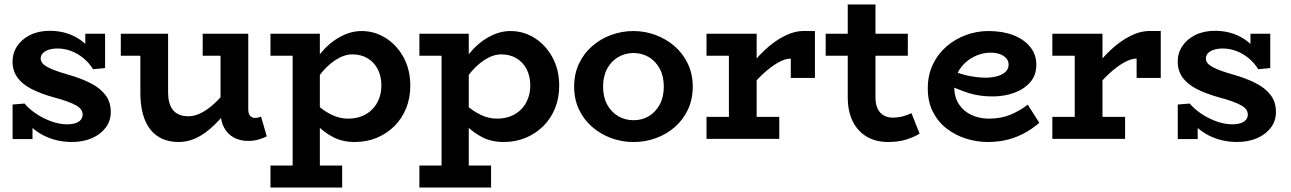

<svg xmlns="http://www.w3.org/2000/svg" viewBox="-20 -622 5783 860"><path d="M301.8 14Q267.3 14 234.8 6.4Q202.4 -1.2 173.3 -16.4Q144.3 -31.5 119.9 -53.6Q95.5 -75.8 77.5 -105L125.6 -106.3V1H36.4V-153.8L90 -158.2Q110.9 -133.1 143.2 -111.7Q175.4 -90.4 211.5 -77.8Q247.7 -65.2 280 -65.2Q302.3 -65.2 317.8 -70.3Q333.4 -75.4 341.8 -85.5Q350.2 -95.6 350.2 -109.1Q350.2 -120.7 343.4 -130.8Q336.7 -140.8 321.6 -149.5Q306.5 -158.2 281.3 -167.5Q256.2 -176.8 218.8 -186.6Q162.1 -202.5 121.2 -223.4Q80.3 -244.3 58.3 -274.4Q36.2 -304.6 36.2 -346.6Q36.2 -384.5 57 -415.6Q77.7 -446.7 115.1 -465.3Q152.6 -484 203.4 -484Q247.1 -484 285.5 -470.9Q323.8 -457.8 354.7 -431.8Q385.6 -405.8 406.8 -366.7L362.1 -364.9V-471H450.7V-317.2L397 -311.8Q378.5 -341.6 352.6 -362.5Q326.6 -383.3 297.2 -394.1Q267.8 -404.8 237.7 -404.8Q215.8 -404.8 198.6 -399.3Q181.4 -393.9 171.8 -383.8Q162.3 -373.7 162.3 -360.2Q162.3 -348.8 169.6 -339.5Q176.8 -330.2 192.1 -321.8Q207.4 -313.4 231.4 -304.8Q255.3 -296.2 288.3 -286.8Q344.1 -270.9 386.5 -249.1Q428.9 -227.3 452.6 -196.1Q476.2 -165 476.2 -120.3Q476.2 -80.3 453.2 -50Q430.2 -19.6 390.9 -2.8Q351.5 14 301.8 14Z M779.5 14Q738.8 14 707.2 -0.1Q675.6 -14.1 653.7 -41.7Q631.7 -69.2 620.2 -110.8Q608.7 -152.3 608.7 -206.6V-471H732.9V-208.2Q732.9 -184.7 737.6 -165.4Q742.3 -146.1 752.9 -131.7Q763.4 -117.3 780.9 -109.3Q798.4 -101.3 824.8 -101.3Q847.9 -101.3 872.3 -112Q896.7 -122.6 922.2 -143Q947.7 -163.3 973.9 -193.1Q1000.1 -222.9 1026.6 -260.3V-162.8Q994 -119.6 963.8 -86.7Q933.6 -53.8 904 -31.4Q874.4 -9 843.8 2.5Q813.2 14 779.5 14ZM521.1 -372.5V-471H711.3V-372.5ZM1091.3 9.2Q1055 9.2 1027.3 -5.9Q999.6 -21 983.7 -50.5Q967.8 -80 967.8 -122.2V-471H1092V-132.9Q1092 -111.8 1100.7 -102.9Q1109.3 -93.9 1121.4 -93.9Q1130.8 -93.9 1137.4 -95.6Q1144 -97.4 1149.2 -99.8L1175 -11.2Q1162 -4.2 1139.6 2.5Q1117.3 9.2 1091.3 9.2ZM887.9 -372.5V-471H1075.9V-372.5Z M1569.7 14Q1513.5 14 1472.4 -7.7Q1431.3 -29.3 1401.4 -60.4Q1371.6 -91.4 1349.2 -118.4V-205.3Q1371.6 -177.3 1401.8 -150.7Q1432 -124 1467 -107.3Q1502 -90.6 1539.1 -90.6Q1573.2 -90.6 1600.5 -101.5Q1627.8 -112.3 1647.3 -132.1Q1666.9 -151.9 1677.5 -179.2Q1688.2 -206.5 1688.2 -238.9Q1688.2 -280.3 1672 -311.9Q1655.8 -343.4 1626.3 -361Q1596.9 -378.6 1558.1 -378.4Q1520.8 -378.4 1481.3 -352.3Q1441.7 -326.2 1407.6 -280Q1373.4 -233.9 1350 -173V-264.9Q1373.2 -330.3 1412.9 -379.4Q1452.5 -428.5 1501.2 -455.7Q1549.9 -483 1599.5 -483Q1658 -483 1707.6 -451.8Q1757.2 -420.6 1787.5 -365.3Q1817.8 -310 1817.8 -237.6Q1817.8 -183.2 1799.2 -137.1Q1780.5 -91 1746.8 -57.4Q1713 -23.8 1667.9 -4.9Q1622.9 14 1569.7 14ZM1191.5 218V119.5H1512.6V218ZM1290.8 188.6V-471H1412.7V188.6ZM1191.5 -372.5V-471H1407.4V-372.5Z M2236.7 14Q2180.5 14 2139.4 -7.7Q2098.3 -29.3 2068.4 -60.4Q2038.6 -91.4 2016.2 -118.4V-205.3Q2038.6 -177.3 2068.8 -150.7Q2099 -124 2134 -107.3Q2169 -90.6 2206.1 -90.6Q2240.2 -90.6 2267.5 -101.5Q2294.8 -112.3 2314.3 -132.1Q2333.9 -151.9 2344.5 -179.2Q2355.2 -206.5 2355.2 -238.9Q2355.2 -280.3 2339 -311.9Q2322.8 -343.4 2293.3 -361Q2263.9 -378.6 2225.1 -378.4Q2187.8 -378.4 2148.3 -352.3Q2108.7 -326.2 2074.6 -280Q2040.4 -233.9 2017 -173V-264.9Q2040.2 -330.3 2079.9 -379.4Q2119.5 -428.5 2168.2 -455.7Q2216.9 -483 2266.5 -483Q2325 -483 2374.6 -451.8Q2424.2 -420.6 2454.5 -365.3Q2484.8 -310 2484.8 -237.6Q2484.8 -183.2 2466.2 -137.1Q2447.5 -91 2413.8 -57.4Q2380 -23.8 2334.9 -4.9Q2289.9 14 2236.7 14ZM1858.5 218V119.5H2179.6V218ZM1957.8 188.6V-471H2079.7V188.6ZM1858.5 -372.5V-471H2074.4V-372.5Z M2817.4 14.2Q2765.6 14.2 2717.8 -3.4Q2670 -21 2632.5 -53.5Q2595.1 -86 2573.4 -131.5Q2551.7 -177 2551.7 -234Q2551.7 -291 2573.4 -337Q2595.1 -383 2632.5 -415.5Q2670 -448 2717.8 -465.5Q2765.6 -483 2817.4 -483Q2868.2 -483 2915.7 -465.5Q2963.3 -448 3001 -415.5Q3038.7 -383 3060.8 -337Q3082.9 -291 3082.9 -234Q3082.9 -177 3061.6 -131.5Q3040.3 -86 3003.3 -53.5Q2966.4 -21 2918.4 -3.4Q2870.5 14.2 2817.4 14.2ZM2817.4 -83.5Q2855.6 -83.5 2886.3 -101.8Q2916.9 -120.1 2935.1 -153.7Q2953.3 -187.4 2953.3 -234Q2953.3 -280.6 2935.1 -314.3Q2916.9 -347.9 2886.3 -366.2Q2855.6 -384.5 2817.4 -384.5Q2779.9 -384.5 2748.8 -366.2Q2717.7 -347.9 2699.5 -314.3Q2681.3 -280.6 2681.3 -234Q2681.3 -187.4 2699.5 -153.7Q2717.7 -120.1 2748.8 -101.8Q2779.9 -83.5 2817.4 -83.5Z M3325.5 -209.2V-304.8Q3361.7 -356.5 3404.4 -396.7Q3447.1 -437 3492.3 -460.1Q3537.6 -483.2 3580.9 -483.2H3630.2V-273H3522.1V-359.5Q3497.9 -360 3465.6 -341.9Q3433.3 -323.8 3397.2 -290.5Q3361.2 -257.2 3325.5 -209.2ZM3144.6 0V-98.5H3470.5V0ZM3244.9 -30.7V-471H3369.2V-30.7ZM3144.6 -372.5V-471H3361.5V-372.5Z M3957.6 14Q3902.4 14 3861.6 -10.3Q3820.8 -34.6 3799 -79.5Q3777.2 -124.3 3777.2 -186.2V-602H3901.4V-185.5Q3901.4 -156.2 3910.7 -136.1Q3919.9 -116 3937.2 -105.6Q3954.5 -95.2 3978.3 -95.2Q4002.5 -95.2 4023.4 -100.7Q4044.3 -106.2 4062.7 -115.1L4098.9 -23.5Q4075.5 -8.5 4040.1 2.8Q4004.7 14 3957.6 14ZM3678.4 -372.5V-471H4046.3V-372.5Z M4404.5 14Q4354.2 14 4306.1 -1.4Q4258 -16.8 4219.2 -47Q4180.5 -77.3 4158.1 -122.1Q4135.7 -166.8 4135.7 -225.4Q4135.7 -286 4158.5 -333.5Q4181.2 -380.9 4219.9 -414.3Q4258.6 -447.7 4307.2 -465.3Q4355.8 -483 4408 -483Q4470.7 -483 4518.8 -464.5Q4566.8 -446 4594.3 -412Q4621.9 -377.9 4621.9 -332.1Q4621.9 -284.5 4594 -253.1Q4566.1 -221.7 4521.7 -205.9Q4477.3 -190.1 4427.2 -190.1Q4366.5 -190.1 4319.9 -205Q4273.3 -219.9 4227.9 -241.5L4227.6 -313.4Q4281.5 -289.1 4322.1 -281.6Q4362.6 -274 4397.3 -274Q4427.4 -274.8 4449.8 -281.6Q4472.1 -288.4 4484.9 -301.3Q4497.7 -314.2 4497.7 -332.1Q4497.7 -356.5 4475.5 -371.3Q4453.3 -386.1 4417.2 -386.1Q4386.9 -386.1 4358.1 -374.9Q4329.3 -363.7 4305.9 -343.2Q4282.6 -322.6 4268.6 -294Q4254.6 -265.5 4254.6 -230Q4254.6 -185.6 4275.8 -154.2Q4296.9 -122.7 4332.2 -106.7Q4367.4 -90.6 4409.1 -90.6Q4464.1 -90.6 4507.1 -108.7Q4550.2 -126.8 4583.4 -153.2L4635.2 -71.9Q4606.3 -46.8 4571.4 -27.3Q4536.5 -7.8 4495 3.1Q4453.4 14 4404.5 14Z M4874.5 -209.2V-304.8Q4910.7 -356.5 4953.4 -396.7Q4996.1 -437 5041.3 -460.1Q5086.6 -483.2 5129.9 -483.2H5179.2V-273H5071.1V-359.5Q5046.9 -360 5014.6 -341.9Q4982.3 -323.8 4946.2 -290.5Q4910.2 -257.2 4874.5 -209.2ZM4693.6 0V-98.5H5019.5V0ZM4793.9 -30.7V-471H4918.2V-30.7ZM4693.6 -372.5V-471H4910.5V-372.5Z M5520.8 14Q5486.3 14 5453.8 6.4Q5421.4 -1.2 5392.3 -16.4Q5363.3 -31.5 5338.9 -53.6Q5314.5 -75.8 5296.5 -105L5344.6 -106.3V1H5255.4V-153.8L5309 -158.2Q5329.9 -133.1 5362.2 -111.7Q5394.4 -90.4 5430.5 -77.8Q5466.7 -65.2 5499 -65.2Q5521.3 -65.2 5536.8 -70.3Q5552.4 -75.4 5560.8 -85.5Q5569.2 -95.6 5569.2 -109.1Q5569.2 -120.7 5562.4 -130.8Q5555.7 -140.8 5540.6 -149.5Q5525.5 -158.2 5500.3 -167.5Q5475.2 -176.8 5437.8 -186.6Q5381.1 -202.5 5340.2 -223.4Q5299.3 -244.3 5277.3 -274.4Q5255.2 -304.6 5255.2 -346.6Q5255.2 -384.5 5276 -415.6Q5296.7 -446.7 5334.1 -465.3Q5371.6 -484 5422.4 -484Q5466.1 -484 5504.5 -470.9Q5542.8 -457.8 5573.7 -431.8Q5604.6 -405.8 5625.8 -366.7L5581.1 -364.9V-471H5669.7V-317.2L5616 -311.8Q5597.5 -341.6 5571.6 -362.5Q5545.6 -383.3 5516.2 -394.1Q5486.8 -404.8 5456.7 -404.8Q5434.8 -404.8 5417.6 -399.3Q5400.4 -393.9 5390.8 -383.8Q5381.3 -373.7 5381.3 -360.2Q5381.3 -348.8 5388.6 -339.5Q5395.8 -330.2 5411.1 -321.8Q5426.4 -313.4 5450.4 -304.8Q5474.3 -296.2 5507.3 -286.8Q5563.1 -270.9 5605.5 -249.1Q5647.9 -227.3 5671.6 -196.1Q5695.2 -165 5695.2 -120.3Q5695.2 -80.3 5672.2 -50Q5649.2 -19.6 5609.9 -2.8Q5570.5 14 5520.8 14Z"/></svg>

Font: BioRhyme ExtraBold
Style: Regular
Weight: 800
Designer: Aoife Mooney
Foundry: Aoife Mooney Type
Version: Version 1.600;gftools[0.9.33]